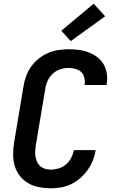

<svg xmlns="http://www.w3.org/2000/svg" viewBox="-20 -1009 640 1037"><path d="M255 8Q222 8 191 2Q160 -4 133.5 -19Q107 -34 88 -58Q69 -82 60 -111.5Q51 -141 51 -173.5Q51 -206 56 -238L107 -543Q111 -570 121 -597.5Q131 -625 148 -649Q165 -673 188.5 -692Q212 -711 239 -722.5Q266 -734 294 -738.5Q322 -743 350 -743Q378 -743 406 -739.5Q434 -736 459.5 -726Q485 -716 506 -700Q527 -684 540 -661Q553 -638 557 -610Q561 -582 556 -554Q556 -553 556 -552Q556 -551 556 -550H437Q437 -551 437 -551.5Q437 -552 437 -552Q440 -571 435.5 -589.5Q431 -608 418.5 -620Q406 -632 387.5 -637Q369 -642 350 -642Q327 -642 304.5 -634.5Q282 -627 264 -610Q246 -593 236.5 -571Q227 -549 224 -526L173 -222Q171 -206 170 -190.5Q169 -175 172 -160.5Q175 -146 181.5 -132.5Q188 -119 199 -110Q210 -101 224.5 -97Q239 -93 255 -93Q276 -93 297.5 -99.5Q319 -106 336.5 -121Q354 -136 364.5 -156.5Q375 -177 379 -198H497Q492 -170 481.5 -143Q471 -116 454 -92Q437 -68 414.5 -48Q392 -28 365.5 -15Q339 -2 310.5 3Q282 8 255 8ZM362 -787 311 -843 486 -989 548 -921Z"/></svg>

Font: Iosevka SS04 Extended Oblique
Style: Bold
Weight: 700
Width: 7
Italic angle: -9°
Monospace: yes
Designer: Belleve Invis
Foundry: Belleve Invis
Version: Version 19.0.0; ttfautohint (v1.8.4)